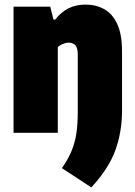

<svg xmlns="http://www.w3.org/2000/svg" viewBox="-20 -579 589 837"><path d="M378 238 250 154Q277 115 292 78.8Q307 42.5 313 2Q319 -38.5 319 -90V-341Q319 -371 308.2 -382Q297.5 -393 280 -393Q267.5 -393 254 -387.5Q240.5 -382 232 -373V0H39V-550H199L213 -494H221Q246.5 -526.5 278.8 -542.8Q311 -559 353 -559Q398 -559 434 -539.2Q470 -519.5 491 -474.5Q512 -429.5 512 -354V-98Q512 -4.5 483 75.8Q454 156 378 238Z"/></svg>

Font: Encode Sans Cnd Black
Style: Regular
Weight: 900
Width: 3
Designer: Multiple Designers
Foundry: Impallari Type
Version: Version 3.002; ttfautohint (v1.8.3) -l 8 -r 50 -G 200 -x 14 